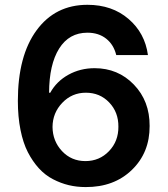

<svg xmlns="http://www.w3.org/2000/svg" viewBox="-20 -757 688 787"><path d="M331.1 9.8Q294.9 9.8 262 2Q229 -5.9 197 -22.5Q165 -39.1 139.4 -67.1Q113.8 -95.2 94.2 -133.1Q74.7 -170.9 64 -224.6Q53.2 -278.3 53.2 -343.3Q53.2 -528.3 129.9 -632.8Q206.5 -737.3 338.4 -737.3Q439.5 -737.3 506.8 -679.4Q574.2 -621.6 586.4 -531.2H456.5Q446.3 -573.7 415.3 -598.4Q384.3 -623 338.4 -623Q263.2 -623 222.4 -557.9Q181.6 -492.7 181.2 -377H186Q211.9 -423.8 260.5 -450.7Q309.1 -477.5 367.7 -477.5Q463.9 -477.5 528.8 -410.2Q593.8 -342.8 593.3 -240.7Q593.8 -131.3 520.5 -60.5Q447.3 10.3 331.1 9.8ZM465.3 -237.8Q465.8 -296.9 427.7 -336.9Q389.6 -377 332 -377Q274.9 -377 235.4 -335.7Q195.8 -294.4 195.3 -236.8Q195.8 -178.7 234.1 -137.7Q272.5 -96.7 330.1 -96.7Q387.7 -96.7 426.8 -137.5Q465.8 -178.2 465.3 -237.8Z"/></svg>

Font: Interop SemBd
Style: Regular
Weight: 600
Designer: Rasmus Andersson, Google, Jang Haemin
Foundry: jhaemin
Version: Version 1.007